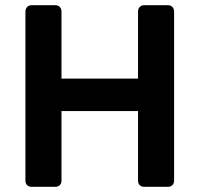

<svg xmlns="http://www.w3.org/2000/svg" viewBox="-20 -720 769 740"><path d="M102 0Q91 0 84.5 -6.5Q78 -13 78 -24V-675Q78 -686 84.5 -693Q91 -700 102 -700H193Q204 -700 210.5 -693Q217 -686 217 -675V-417H512V-675Q512 -686 518.5 -693Q525 -700 536 -700H627Q638 -700 644.5 -693Q651 -686 651 -675V-24Q651 -13 644.5 -6.5Q638 0 627 0H536Q525 0 518.5 -6.5Q512 -13 512 -24V-292H217V-24Q217 -13 210.5 -6.5Q204 0 193 0Z"/></svg>

Font: Fz Rubik Med
Style: Regular
Weight: 500
Designer: Hubert and Fischer
Foundry: Hubert and Fischer
Version: Vit hóa bi FontZin.com